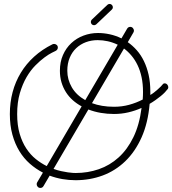

<svg xmlns="http://www.w3.org/2000/svg" viewBox="-20 -883 862 961"><path d="M732.4 -407.7Q741.2 -412.6 750.7 -419.9Q760.3 -427.2 769 -435.1Q777.8 -442.9 784.9 -450Q792 -457 795.9 -462.4Q798.8 -465.8 803.7 -465.8Q812 -465.8 817.1 -459.7Q822.3 -453.6 822.3 -446.8Q822.3 -441.9 820.3 -438.5Q814.5 -430.7 805.4 -421.1Q796.4 -411.6 784.4 -401.9Q772.5 -392.1 758.3 -382.1Q744.1 -372.1 729 -363.3Q720.7 -267.1 688.7 -195.6Q656.7 -124 607.2 -76.2Q557.6 -28.3 493.9 -4.6Q430.2 19 358.4 19Q325.7 19 292.7 13.4Q259.8 7.8 228.5 -3.9L197.8 48.3Q192.4 57.6 182.1 57.6Q173.8 57.6 168.7 51.8Q163.6 45.9 163.6 39.1Q163.6 33.7 166 29.8L194.8 -19Q159.7 -37.1 129.4 -63.7Q99.1 -90.3 76.9 -126.7Q54.7 -163.1 42 -209.2Q29.3 -255.4 29.3 -312Q29.3 -370.1 43.2 -422.1Q57.1 -474.1 84.2 -518.8Q111.3 -563.5 150.9 -599.4Q190.4 -635.3 242.2 -661.1Q246.1 -663.1 251 -663.1Q257.8 -663.1 263.7 -658.2Q269.5 -653.3 269.5 -645Q269.5 -639.6 266.4 -635Q263.2 -630.4 257.8 -627.9Q254.9 -626.5 239.5 -618.9Q224.1 -611.3 202.9 -595.7Q181.6 -580.1 157.5 -555.9Q133.3 -531.7 113 -497.1Q92.8 -462.4 79.3 -416.5Q65.9 -370.6 65.9 -312Q65.9 -255.4 78.6 -212.9Q91.3 -170.4 112.1 -139.2Q132.8 -107.9 159.4 -86.7Q186 -65.4 213.9 -51.8L388.7 -350.6Q364.3 -363.8 344.2 -381.6Q324.2 -399.4 310.1 -421.6Q295.9 -443.8 287.8 -470.7Q279.8 -497.6 279.8 -528.8Q279.8 -572.8 295.2 -607.7Q310.5 -642.6 336.9 -667.2Q363.3 -691.9 397.9 -704.8Q432.6 -717.8 470.7 -717.8Q500 -717.8 530 -711.2Q560.1 -704.6 587.9 -690.9L616.2 -739.3Q621.6 -748.5 631.8 -748.5Q640.1 -748.5 645.3 -742.4Q650.4 -736.3 650.4 -729.5Q650.4 -725.6 647.9 -720.7L619.6 -671.9Q644 -654.8 664.8 -631.3Q685.5 -607.9 700.4 -577.1Q715.3 -546.4 723.9 -508.5Q732.4 -470.7 732.4 -424.8ZM550.3 -312.5Q516.6 -312.5 484.1 -318.1Q451.7 -323.7 422.4 -335L248 -37.6Q268.1 -30.3 286.4 -26.4Q304.7 -22.5 319.6 -20.3Q334.5 -18.1 344.7 -17.6Q355 -17.1 358.9 -17.1Q419.4 -17.1 474.6 -36.1Q529.8 -55.2 573.7 -95Q617.7 -134.8 647.7 -196.3Q677.7 -257.8 688.5 -342.8Q656.7 -328.6 622.3 -320.6Q587.9 -312.5 550.3 -312.5ZM694.3 -384.8Q695.8 -403.8 695.8 -422.9Q695.8 -462.9 688.7 -496.3Q681.6 -529.8 668.7 -556.6Q655.8 -583.5 638.4 -604.2Q621.1 -625 600.6 -640.1L440.4 -366.7Q463.9 -357.9 491.2 -353.3Q518.6 -348.6 550.8 -348.6Q590.3 -348.6 626.2 -358.4Q662.1 -368.2 694.3 -384.8ZM316.9 -528.8Q316.9 -484.9 339.4 -446Q361.8 -407.2 406.7 -381.8L569.3 -659.2Q544.9 -670.9 519.5 -676.5Q494.1 -682.1 468.8 -682.1Q437.5 -682.1 409.9 -671.9Q382.3 -661.6 361.6 -642.1Q340.8 -622.6 328.9 -594Q316.9 -565.4 316.9 -528.8ZM439.5 -784.7 517.6 -858.9Q522.5 -863.3 528.8 -863.3Q535.2 -863.3 540 -858.4Q544.9 -853.5 544.9 -846.7Q544.9 -839.8 540 -835.4L461.9 -761.2Q456.5 -756.8 450.7 -756.8Q443.8 -756.8 439.2 -761.7Q434.6 -766.6 434.6 -772.9Q434.6 -779.8 439.5 -784.7Z"/></svg>

Font: Sacramento
Style: Regular
Weight: 400
Designer: Astigmatic (AOETI)
Foundry: Astigmatic (AOETI)
Version: Version 1.000